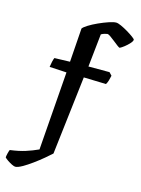

<svg xmlns="http://www.w3.org/2000/svg" viewBox="-222 -880 853 1161"><g transform="rotate(15 204.0 -300.0)"><path d="M-8 200Q-16 200 -30 193Q-44 186 -58 176.5Q-72 167 -78 160Q-77 149 -73.5 134.5Q-70 120 -66 111Q-11 104 29.5 91Q70 78 107 61L144 -431L37 -437Q39 -453 43 -470.5Q47 -488 51 -496L148 -499L163 -711Q170 -721 194 -736Q218 -751 250 -765.5Q282 -780 311.5 -790Q341 -800 357 -800Q368 -800 389 -790.5Q410 -781 432.5 -767.5Q455 -754 470.5 -742.5Q486 -731 486 -727Q486 -718 473 -703.5Q460 -689 443.5 -676Q427 -663 416 -658Q412 -658 399.5 -667.5Q387 -677 372 -689Q357 -701 343.5 -710.5Q330 -720 324 -720Q320 -720 307.5 -716.5Q295 -713 285 -707L263 -500H395L412 -482Q409 -467 404.5 -451.5Q400 -436 393 -425L253 -429L195 63Q180 77 152.5 100Q125 123 93.5 146Q62 169 34.5 184.5Q7 200 -8 200Z"/></g></svg>

Font: Texturina ExtraBold
Style: Regular
Weight: 800
Designer: Guillermo Torres Carreño
Foundry: Omnibus-Type
Version: Version 1.002; ttfautohint (v1.8.3)